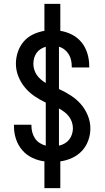

<svg xmlns="http://www.w3.org/2000/svg" viewBox="-20 -863 540 990"><path d="M209 107V-31Q176 -35 146 -49.5Q116 -64 94.5 -89Q73 -114 62.5 -146Q52 -178 52 -211V-220H142V-215Q142 -197 146.5 -180.5Q151 -164 160.5 -149.5Q170 -135 185 -125.5Q200 -116 216 -112V-334Q186 -348 158 -367Q130 -386 108.5 -412Q87 -438 74.5 -469.5Q62 -501 62 -535Q62 -565 72 -595Q82 -625 102 -648.5Q122 -672 150.5 -685.5Q179 -699 209 -704V-843H291V-704Q323 -699 352 -684Q381 -669 401 -644Q421 -619 430.5 -587.5Q440 -556 440 -524V-515H350V-520Q350 -537 346.5 -553Q343 -569 334.5 -583Q326 -597 312.5 -607.5Q299 -618 284 -622V-404Q315 -390 344.5 -371Q374 -352 396.5 -326.5Q419 -301 432.5 -268Q446 -235 446 -201Q446 -169 435 -138.5Q424 -108 402.5 -85Q381 -62 351.5 -48.5Q322 -35 291 -31V107ZM216 -435V-622Q202 -618 189.5 -610Q177 -602 168.5 -590Q160 -578 156 -563.5Q152 -549 152 -534Q152 -519 156.5 -504Q161 -489 170 -476Q179 -463 191 -453Q203 -443 216 -435ZM284 -112Q299 -115 313 -123Q327 -131 336.5 -143Q346 -155 351 -170.5Q356 -186 356 -201Q356 -218 350.5 -234Q345 -250 335 -263Q325 -276 311.5 -286Q298 -296 284 -304Z"/></svg>

Font: Iosevka Custom Medium
Style: Regular
Weight: 500
Monospace: yes
Designer: Belleve Invis
Foundry: Belleve Invis
Version: Version 32.5.0; ttfautohint (v1.8.4)